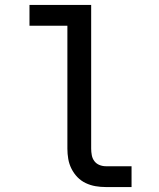

<svg xmlns="http://www.w3.org/2000/svg" viewBox="-20 -755 640 775"><path d="M407 0Q386 0 365.5 -3.5Q345 -7 326 -16Q307 -25 292.5 -40Q278 -55 268.5 -74Q259 -93 255.5 -113.5Q252 -134 252 -155V-651H99V-735H348V-155Q348 -142 350.5 -128.5Q353 -115 361 -104.5Q369 -94 381.5 -89Q394 -84 407 -84H511V0Z"/></svg>

Font: Iosevka Slab Medium Extended
Style: Regular
Weight: 500
Width: 7
Monospace: yes
Designer: Belleve Invis
Foundry: Belleve Invis
Version: Version 11.1.1; ttfautohint (v1.8.3)